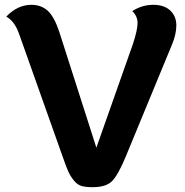

<svg xmlns="http://www.w3.org/2000/svg" viewBox="-20 -766 770 797"><path d="M529 -720Q570 -746 616 -746Q662 -746 687 -722Q712 -698 712 -661Q712 -624 694 -581L502 -116Q470 -39 445 -14Q420 11 365 11Q336 11 318.5 6Q301 1 286.5 -17Q272 -35 263.5 -54Q255 -73 240 -116L59 -626Q40 -679 6 -697Q53 -746 110 -746Q151 -746 178 -721.5Q205 -697 226 -634L380 -153L532 -584Q551 -642 551 -670.5Q551 -699 529 -720Z"/></svg>

Font: Laila
Style: Bold
Weight: 700
Designer: Hitesh Malaviya
Foundry: Indian Type Foundry
Version: Version 1.302;PS 1.0;hotconv 1.0.78;makeotf.lib2.5.61930; tt